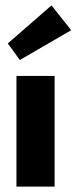

<svg xmlns="http://www.w3.org/2000/svg" viewBox="-20 -692 284 712"><path d="M182.5 0H41V-410.5H182.5ZM53.5 -469.5 9 -531 171 -672 244 -580Z"/></svg>

Font: Lucymar Sans
Style: Bold
Weight: 700
Foundry: The League of Moveable Type (original font) / Main changes by Cristiano Sobral with portions from Mirco Monsees
Version: Version 2.001;August 30, 2020;FontCreator 13.0.0.2681 64-bit